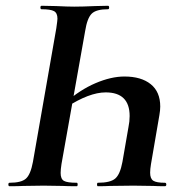

<svg xmlns="http://www.w3.org/2000/svg" viewBox="-20 -645 629 665"><path d="M319 -12Q362 -12 379 -26.5Q396 -41 404 -84L425 -205Q429 -224 429 -243Q429 -325 346 -325Q289 -325 209 -273L206 -289Q257 -334 311 -357Q365 -380 411 -380Q469 -380 502 -353.5Q535 -327 535 -276Q535 -263 532 -246L503 -77Q500 -59 500 -47Q500 -26 511 -19Q522 -12 551 -12Q556 -12 556 -6Q556 0 551 0Q526 0 511 -1L442 -2L361 -1Q344 0 319 0Q316 0 316 -6Q316 -12 319 -12ZM13 -12Q54 -12 70 -26.5Q86 -41 94 -84L175 -547Q179 -575 179 -580Q179 -600 167 -606.5Q155 -613 124 -613Q120 -613 120 -619Q120 -625 124 -625L174 -624Q214 -622 237 -622Q266 -622 310 -624L354 -625Q358 -625 358 -619Q358 -613 354 -613Q313 -613 297.5 -597.5Q282 -582 275 -538L193 -77Q190 -58 190 -46Q190 -25 201.5 -18.5Q213 -12 246 -12Q249 -12 249 -6Q249 0 246 0Q214 0 197 -1L131 -2L61 -1Q43 0 13 0Q9 0 9 -6Q9 -12 13 -12Z"/></svg>

Font: Cormorant Garamond
Style: Bold Italic
Weight: 700
Italic angle: -10°
Designer: Christian Thalmann (Catharsis Fonts)
Foundry: Catharsis Fonts
Version: Version 4.000